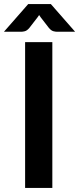

<svg xmlns="http://www.w3.org/2000/svg" viewBox="-44 -932 393 952"><path d="M215.5 0H80.5V-723H215.5ZM328.5 -774.5H239Q231.5 -774.5 220.8 -777.2Q210 -780 198.5 -793.5L157.5 -846.5Q152.5 -853.5 150 -857.5Q147.5 -853.5 142.5 -846.5L101.5 -793.5Q90 -780 79.2 -777.2Q68.5 -774.5 61 -774.5H-24.5L96 -912H208Z"/></svg>

Font: LatoLatin
Style: Bold
Weight: 700
Designer: Lukasz Dziedzic with Adam Twardoch and Botio Nikoltchev
Foundry: tyPoland Lukasz Dziedzic
Version: Version 2.015; 2015-08-06; http://www.latofonts.com/